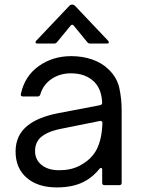

<svg xmlns="http://www.w3.org/2000/svg" viewBox="-20 -808 616 838"><path d="M48 -147Q48 -219 102 -261Q146 -296 229 -313L417 -349Q426 -351 426 -360Q423 -419 392 -450Q354 -488 290 -488Q241 -488 204.5 -463Q168 -438 156 -396Q153 -387 145 -387H80Q69 -387 71 -398Q88 -476 149 -519.5Q210 -563 291 -563Q340 -563 382 -548.5Q424 -534 453 -506Q491 -470 501 -423Q511 -376 511 -326V-10Q511 0 501 0H436Q426 0 426 -10V-67Q426 -75 421 -75Q417 -75 414 -71Q389 -40 359 -22Q308 10 228 10Q145 10 96.5 -32Q48 -74 48 -147ZM326 -84Q380 -112 402.5 -157Q425 -202 427 -271Q427 -276 424 -278.5Q421 -281 416 -280L247 -246Q185 -234 156 -207Q133 -184 133 -149Q133 -111 161.5 -88Q190 -65 238 -65Q289 -65 326 -84ZM143 -618Q137 -618 135.5 -621.5Q134 -625 138 -630L283 -783Q288 -788 295 -788Q302 -788 307 -783L452 -630Q455 -626 455 -623Q455 -618 447 -618H373Q365 -618 361 -624L302 -696Q299 -700 295 -700Q291 -700 288 -696L229 -624Q224 -618 217 -618Z"/></svg>

Font: Open Sauce Two
Style: Regular
Weight: 400
Designer: Alfredo Marco Pradil
Foundry: Creative Sauce Fz LLC
Version: Version 1.477